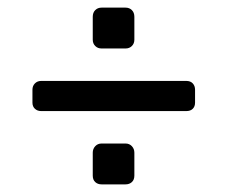

<svg xmlns="http://www.w3.org/2000/svg" viewBox="-20 -552 596 503"><path d="M88 -261Q78 -261 71.5 -267Q65 -273 65 -283V-317Q65 -327 71.5 -333.5Q78 -340 88 -340H468Q479 -340 485 -333.5Q491 -327 491 -317V-283Q491 -273 485 -267Q479 -261 468 -261ZM246 -69Q236 -69 229.5 -75Q223 -81 223 -92V-152Q223 -162 229.5 -169Q236 -176 246 -176H309Q319 -176 325.5 -169Q332 -162 332 -152V-92Q332 -81 325.5 -75Q319 -69 309 -69ZM246 -425Q236 -425 229.5 -431.5Q223 -438 223 -448V-508Q223 -519 229.5 -525.5Q236 -532 246 -532H309Q319 -532 325.5 -525.5Q332 -519 332 -508V-448Q332 -438 325.5 -431.5Q319 -425 309 -425Z"/></svg>

Font: RubikRegular
Style: Regular
Weight: 400
Designer: Hubert and Fischer
Foundry: Hubert and Fischer
Version: Version 2.300;gftools[0.9.30]